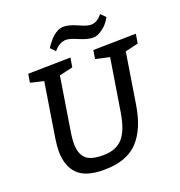

<svg xmlns="http://www.w3.org/2000/svg" viewBox="-156 -1022 1092 1164"><g transform="rotate(-20 390.0 -440.0)"><path d="M686 -620 634 -295Q611 -146 537.5 -68Q464 10 317 10Q199 10 148 -42.5Q97 -95 97 -190Q97 -221 104 -270L160 -620L75 -640L84 -695L358 -700L348 -640L261 -620L205 -270Q199 -234 199 -201Q199 -140 229.5 -107.5Q260 -75 342.5 -75Q425 -75 469 -123Q513 -171 531 -285L585 -620L495 -640L504 -695L780 -700L770 -640ZM289 -766 260 -796Q265 -805 280.5 -825Q296 -845 310 -858Q346 -890 382 -890Q418 -890 468.5 -867Q519 -844 542 -844Q565 -844 582.5 -854.5Q600 -865 608 -876L617 -886L647 -856Q632 -827 610 -806Q566 -766 530 -766Q494 -766 443.5 -788Q393 -810 370 -810Q331 -810 300 -777Z"/></g></svg>

Font: Bitter
Style: Italic
Weight: 400
Italic angle: -9°
Designer: Sol Matas
Foundry: Sol Matas
Version: Version 1.001